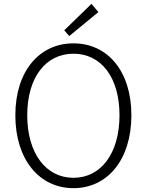

<svg xmlns="http://www.w3.org/2000/svg" viewBox="-20 -968 766 1001"><path d="M363 13C540 13 665 -135 665 -367C665 -598 540 -742 363 -742C186 -742 60 -598 60 -367C60 -135 186 13 363 13ZM363 -41C219 -41 122 -169 122 -367C122 -565 219 -688 363 -688C507 -688 603 -565 603 -367C603 -169 507 -41 363 -41ZM341 -780 493 -905 457 -948 315 -810Z"/></svg>

Font: Noto Sans SC Light
Style: Regular
Weight: 300
Designer: Ryoko NISHIZUKA 西塚涼子 (kana, bopomofo & ideographs); Paul D. Hunt (Latin, Greek & Cyrillic); Sandoll Communications 산돌커뮤니
Foundry: Adobe
Version: Version 2.004;hotconv 1.0.118;makeotfexe 2.5.65603